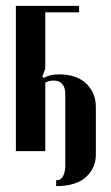

<svg xmlns="http://www.w3.org/2000/svg" viewBox="-20 -515 376 653"><path d="M134 -473V-281L124 -255L128 -250Q140 -256 152 -259Q164 -262 181 -262Q241 -262 273.5 -230.5Q306 -199 306 -151V11Q306 57 272 87.5Q238 118 171 118V98Q188 98 195 83Q202 68 202 49V-197Q202 -217 192 -229Q182 -241 162 -241Q147 -241 134 -234V-1H34V-495H249V-473Z"/></svg>

Font: Moniqa Extra Bold Narrow Heading
Style: Regular
Weight: 800
Width: 4
Designer: Rajesh Rajput
Foundry: Rajesh Rajput
Version: Version 1.000;December 15, 2022;FontCreator 14.0.0.2794 32-b